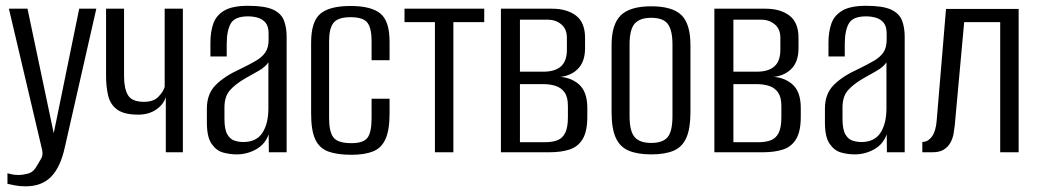

<svg xmlns="http://www.w3.org/2000/svg" viewBox="-20 -525 3574 662"><path d="M68.7 117.4Q47.6 117.4 31.5 114.2Q15.5 111 5.7 108.8V72.3Q9.4 73.6 19.7 75.9Q29.9 78.3 44.3 78.3Q58.9 78.3 77.3 73.3Q95.7 68.4 108.1 45.3Q113.8 35.4 121.5 22.5Q129.3 9.5 125.2 -8.4L10.7 -495H74.8L165.7 -63.4H164.8L253.1 -495H312.1L204 -19.3Q189.3 50 156.9 83.7Q124.6 117.4 68.7 117.4Z M551.7 0V-190.3Q543.8 -164.6 518.3 -147.1Q492.7 -129.7 456.4 -129.7Q408.8 -129.7 384.8 -146.7Q360.8 -163.7 353.3 -193.9Q345.7 -224.1 345.7 -263.5V-495H407.7V-262.4Q407.7 -219.2 421.5 -196.5Q435.2 -173.9 476.7 -173.9Q509.2 -173.9 525.9 -191.1Q542.7 -208.3 547.8 -225.3V-495H610.5V0Z M795.6 7.3Q772.6 7.3 749.2 0.9Q725.8 -5.6 709.6 -29.1Q693.3 -52.6 693.3 -102.5V-150.8Q693.3 -201.2 723.5 -231.7Q753.6 -262.2 806.9 -286.4Q840.9 -302.8 862.7 -315.7Q884.4 -328.5 895.3 -344.9Q906.1 -361.4 906.1 -387.8V-409.1Q906.1 -433.5 896.1 -446.1Q886 -458.7 869.7 -463.7Q853.4 -468.6 835 -468.6Q790.1 -468.6 775.9 -444.3Q761.7 -420.1 761.7 -372.3V-330.3H705.5V-378Q705.5 -415 715.4 -443.5Q725.3 -472 753.3 -488.5Q781.2 -505 835 -505Q892.3 -505 920.7 -492.2Q949.1 -479.3 958.7 -455.2Q968.3 -431.2 968.3 -398.1V0H907L906.3 -61.8Q894.2 -27.6 863 -10.1Q831.9 7.3 795.6 7.3ZM818.6 -35.3Q864.1 -35.3 884.7 -67Q905.4 -98.6 905.4 -152.1V-310.1Q894.9 -294 871.8 -280.9Q848.8 -267.7 825.3 -254.6Q791.2 -234.8 772.6 -213.6Q753.9 -192.3 753.9 -154.4V-115.5Q753.9 -78.7 763.8 -61.7Q773.7 -44.6 789 -40Q804.2 -35.3 818.6 -35.3Z M1192.2 8.7Q1142.7 8.7 1111.9 -2.6Q1081.1 -14 1066.9 -44.7Q1052.7 -75.5 1052.7 -134V-378Q1052.7 -450.8 1084.5 -477.6Q1116.3 -504.4 1188.6 -504.4Q1260.2 -504.4 1291.7 -478.2Q1323.2 -452 1323.2 -381.5V-317.5H1261.2V-383.7Q1261.2 -427.1 1247.1 -446.4Q1232.9 -465.7 1188.6 -465.7Q1145.3 -465.7 1130 -446.4Q1114.7 -427.1 1114.7 -383.7V-117.7Q1114.7 -70.1 1130 -50.8Q1145.3 -31.4 1191.5 -31.4Q1232.9 -31.4 1247.1 -50Q1261.2 -68.7 1261.2 -117.7V-184.5H1323.2V-134.2Q1323.2 -76.9 1309.3 -45.8Q1295.4 -14.7 1266.4 -3Q1237.3 8.7 1192.2 8.7Z M1479.6 0V-448.8H1374.7V-495H1649.6V-448.8H1543.2V0Z M1707.1 0V-495H1883.5Q1934.6 -495 1965.9 -471.3Q1997.2 -447.5 1997.2 -394.7V-358.4Q1997.2 -310.7 1970.6 -285.6Q1944 -260.4 1899.9 -259V-260.5Q1945 -260.5 1975 -235.2Q2005 -209.8 2005 -153V-122.2Q2005 -71.6 1988.8 -45.2Q1972.6 -18.7 1943.5 -9.4Q1914.4 0 1874.5 0ZM1772.7 -34.7H1859.6Q1884.1 -34.7 1901.7 -41.4Q1919.2 -48.1 1928.7 -66.6Q1938.1 -85 1938.1 -121.1V-159.6Q1938.1 -190 1926.8 -206.1Q1915.5 -222.2 1896.5 -228.5Q1877.6 -234.9 1853.9 -234.9H1772.7ZM1772.7 -277.8H1853.2Q1893.5 -277.8 1914.1 -296.1Q1934.6 -314.4 1934.6 -353V-394.8Q1934.6 -425.1 1915.1 -441.2Q1895.5 -457.3 1867.4 -457.3H1772.7Z M2225.3 7.3Q2178.7 7.3 2148.3 -5.3Q2117.8 -17.8 2103.2 -49.8Q2088.7 -81.7 2088.7 -138V-369.4Q2088.7 -441.2 2120.5 -472.2Q2152.3 -503.3 2225.3 -503.3Q2298.4 -503.3 2329.5 -472.9Q2360.6 -442.6 2360.6 -369.4V-138.2Q2360.6 -82.5 2346.7 -50.5Q2332.8 -18.6 2303.1 -5.6Q2273.3 7.3 2225.3 7.3ZM2225.3 -32.2Q2265.4 -32.2 2282 -52.2Q2298.6 -72.2 2298.6 -124.8V-371.6Q2298.6 -420.7 2282.7 -442.1Q2266.8 -463.6 2225.3 -463.6Q2185.6 -463.6 2168.1 -443.2Q2150.7 -422.8 2150.7 -371.6V-124.8Q2150.7 -72.9 2168.1 -52.5Q2185.6 -32.2 2225.3 -32.2Z M2443.1 0V-495H2619.5Q2670.6 -495 2701.9 -471.3Q2733.2 -447.5 2733.2 -394.7V-358.4Q2733.2 -310.7 2706.6 -285.6Q2680 -260.4 2635.9 -259V-260.5Q2681 -260.5 2711 -235.2Q2741 -209.8 2741 -153V-122.2Q2741 -71.6 2724.8 -45.2Q2708.6 -18.7 2679.5 -9.4Q2650.4 0 2610.5 0ZM2508.7 -34.7H2595.6Q2620.1 -34.7 2637.7 -41.4Q2655.2 -48.1 2664.7 -66.6Q2674.1 -85 2674.1 -121.1V-159.6Q2674.1 -190 2662.8 -206.1Q2651.5 -222.2 2632.5 -228.5Q2613.6 -234.9 2589.9 -234.9H2508.7ZM2508.7 -277.8H2589.2Q2629.5 -277.8 2650.1 -296.1Q2670.6 -314.4 2670.6 -353V-394.8Q2670.6 -425.1 2651.1 -441.2Q2631.5 -457.3 2603.4 -457.3H2508.7Z M2926.6 7.3Q2903.6 7.3 2880.2 0.9Q2856.8 -5.6 2840.6 -29.1Q2824.3 -52.6 2824.3 -102.5V-150.8Q2824.3 -201.2 2854.5 -231.7Q2884.6 -262.2 2937.9 -286.4Q2971.9 -302.8 2993.7 -315.7Q3015.4 -328.5 3026.3 -344.9Q3037.1 -361.4 3037.1 -387.8V-409.1Q3037.1 -433.5 3027.1 -446.1Q3017 -458.7 3000.7 -463.7Q2984.4 -468.6 2966 -468.6Q2921.1 -468.6 2906.9 -444.3Q2892.7 -420.1 2892.7 -372.3V-330.3H2836.5V-378Q2836.5 -415 2846.4 -443.5Q2856.3 -472 2884.3 -488.5Q2912.2 -505 2966 -505Q3023.3 -505 3051.7 -492.2Q3080.1 -479.3 3089.7 -455.2Q3099.3 -431.2 3099.3 -398.1V0H3038L3037.3 -61.8Q3025.2 -27.6 2994 -10.1Q2962.9 7.3 2926.6 7.3ZM2949.6 -35.3Q2995.1 -35.3 3015.7 -67Q3036.4 -98.6 3036.4 -152.1V-310.1Q3025.9 -294 3002.8 -280.9Q2979.8 -267.7 2956.3 -254.6Q2922.2 -234.8 2903.6 -213.6Q2884.9 -192.3 2884.9 -154.4V-115.5Q2884.9 -78.7 2894.8 -61.7Q2904.7 -44.6 2920 -40Q2935.2 -35.3 2949.6 -35.3Z M3160.1 0V-35.6Q3179.5 -35.6 3193.3 -54.4Q3207 -73.2 3209.7 -110.4L3241.8 -494.3H3492.2V0H3428.6V-448.7H3304.4L3271.9 -92.5Q3270.6 -80.2 3267.9 -64.3Q3265.2 -48.5 3257.4 -33.8Q3249.7 -19.2 3234.8 -9.6Q3220 0 3195 0Z"/></svg>

Font: Alumni Sans Thin
Style: Regular
Weight: 100
Designer: Robert E. Leuschke
Foundry: Robert E. Leuschke
Version: Version 1.018